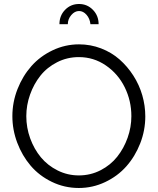

<svg xmlns="http://www.w3.org/2000/svg" viewBox="-20 -937 791 962"><path d="M319.8 -815.9H277.8Q277.8 -858.9 306.2 -887.9Q334.5 -917 376 -917Q417 -917 445.6 -887.7Q474.1 -858.4 474.1 -815.9H433.1Q430.2 -843.8 413.6 -862.8Q397 -881.8 376 -881.8Q354.5 -881.8 337.2 -861.6Q319.8 -841.3 319.8 -815.9ZM42 -355Q42 -425.3 67.9 -491Q93.8 -556.6 137.5 -606Q181.2 -655.3 243.9 -685.1Q306.6 -714.8 376 -714.8Q433.6 -714.8 486.3 -694.6Q539.1 -674.3 578.9 -639.2Q618.7 -604 648.2 -558.1Q677.7 -512.2 692.9 -459.7Q708 -407.2 708 -354Q708 -283.7 682.4 -218.3Q656.7 -152.8 613 -103.5Q569.3 -54.2 506.8 -24.7Q444.3 4.9 375 4.9Q302.7 4.9 239.5 -25.9Q176.3 -56.6 133.5 -106.9Q90.8 -157.2 66.4 -221.9Q42 -286.6 42 -355ZM375 -58.1Q433.6 -58.1 483.9 -84Q534.2 -109.9 567.4 -151.9Q600.6 -193.8 619.4 -246.8Q638.2 -299.8 638.2 -355Q638.2 -432.1 605 -499.5Q571.8 -566.9 510.7 -608.9Q449.7 -650.9 375 -650.9Q316.4 -650.9 266.1 -625.2Q215.8 -599.6 182.6 -557.9Q149.4 -516.1 130.6 -463.1Q111.8 -410.2 111.8 -355Q111.8 -297.4 131.3 -243.7Q150.9 -189.9 184.8 -148.9Q218.8 -107.9 268.6 -83Q318.4 -58.1 375 -58.1Z"/></svg>

Font: Rawline
Style: Regular
Weight: 400
Designer: Matt McInerney, Pablo Impallari, Rodrigo Fuenzalida
Foundry: Matt McInerney, Pablo Impallari, Rodrigo Fuenzalida
Version: Version 4.020;PS 004.020;hotconv 1.0.88;makeotf.lib2.5.64775